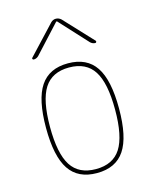

<svg xmlns="http://www.w3.org/2000/svg" viewBox="-114 -826 729 913"><g transform="rotate(-15 250.0 -370.0)"><path d="M372.1 -450.2Q334 -509.8 250 -509.8Q166 -509.8 127.9 -450.2Q89.8 -390.6 89.8 -259.8Q89.8 -128.9 127.9 -69.3Q166 -9.8 250 -9.8Q334 -9.8 372.1 -69.3Q410.2 -128.9 410.2 -259.8Q410.2 -390.6 372.1 -450.2ZM386.2 -55.2Q342.8 9.8 250 9.8Q157.2 9.8 113.8 -55.2Q70.3 -120.1 70.3 -260.3Q70.3 -400.4 113.8 -465.3Q157.2 -530.3 250 -530.3Q342.8 -530.3 386.2 -465.3Q429.7 -400.4 429.7 -260.3Q429.7 -120.1 386.2 -55.2ZM98.6 -589.8Q94.7 -589.8 92.8 -593.3Q90.8 -596.7 93.8 -599.6L224.6 -739.3Q235.4 -750 249.5 -750Q263.7 -750 275.4 -739.3L406.2 -599.6Q408.2 -596.7 406.7 -593.3Q405.3 -589.8 401.4 -589.8Q388.7 -589.8 377.9 -599.6L252 -736.3H250H248L122.1 -599.6Q111.3 -589.8 98.6 -589.8Z"/></g></svg>

Font: Rounded-X Mgen+ 1mn thin
Style: Regular
Weight: 100
Designer: [Source Han Sans]
Ryoko NISHIZUKA  (kana & ideographs); Paul D. Hunt (Latin, Greek & Cyrillic); Wenlong ZHANG  (bopomofo
Version: Version 1.059.20150602